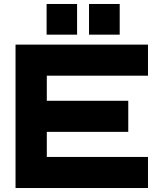

<svg xmlns="http://www.w3.org/2000/svg" viewBox="-20 -944 806 964"><path d="M723 -720V-564H215V-438H624V-282H215V-156H723V0H58V-720ZM581 -924V-770H427V-924ZM367 -924V-770H214V-924Z"/></svg>

Font: Orbitron
Style: Black
Weight: 900
Designer: Matt McInerney
Foundry: Matt McInerney
Version: 1.000